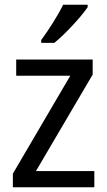

<svg xmlns="http://www.w3.org/2000/svg" viewBox="-20 -786 449 806"><path d="M348 -756V-766H245C223 -721 185 -661 153 -618V-606H208C253 -642 323 -718 348 -756ZM376 0V-68H131L369 -473V-536H48V-468H275L34 -57V0Z"/></svg>

Font: Noto Sans Arabic SemCond
Style: Regular
Weight: 400
Width: 4
Designer: Monotype Design Team, Nadine Chahine, Nizar Qandah and Khaled Hosny
Foundry: Monotype Imaging Inc.
Version: Version 2.012